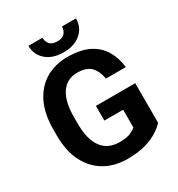

<svg xmlns="http://www.w3.org/2000/svg" viewBox="-209 -1038 1101 1185"><g transform="rotate(-30 341.0 -445.5)"><path d="M627 -371.6V-89.8Q610.4 -70.3 575.7 -46.9Q541 -23.4 486.3 -6.8Q431.6 9.8 354 9.8Q262.2 9.8 192.9 -30.5Q123.5 -70.8 85 -147.5Q46.4 -224.1 46.4 -333V-377.4Q46.4 -486.8 83.5 -563.5Q120.6 -640.1 187.7 -680.7Q254.9 -721.2 344.2 -721.2Q437 -721.2 496.6 -691.2Q556.2 -661.1 587.4 -608.2Q618.7 -555.2 626.5 -486.8H484.4Q476.1 -541 445.6 -574Q415 -606.9 348.1 -606.9Q274.4 -606.9 234.6 -548.3Q194.8 -489.7 194.8 -378.4V-333Q194.8 -221.2 237.5 -162.8Q280.3 -104.5 362.8 -104.5Q415 -104.5 441.9 -116.9Q468.8 -129.4 480.5 -141.1V-267.1H346.7V-371.6ZM410.6 -900.9H510.3Q510.3 -837.4 464.6 -797.4Q418.9 -757.3 341.3 -757.3Q263.2 -757.3 217.3 -797.4Q171.4 -837.4 171.4 -900.9H271Q271 -875.5 286.9 -855.5Q302.7 -835.4 341.3 -835.4Q378.9 -835.4 394.8 -855.5Q410.6 -875.5 410.6 -900.9Z"/></g></svg>

Font: Vazirmatn FD
Style: Bold
Weight: 700
Designer: Saber Rastikerdar
Foundry: Saber Rastikerdar
Version: Version 33.001